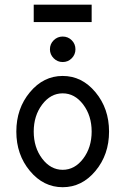

<svg xmlns="http://www.w3.org/2000/svg" viewBox="-20 -779 528 809"><path d="M244.1 9.8Q163.1 9.8 106 -58.8Q48.8 -127.4 48.8 -224.6Q48.8 -321.8 106 -390.4Q163.1 -459 244.1 -459Q325.2 -459 382.3 -390.4Q439.5 -321.8 439.5 -224.6Q439.5 -127.4 382.3 -58.8Q325.2 9.8 244.1 9.8ZM244.1 -63.5Q294.9 -63.5 330.6 -110.6Q366.2 -157.7 366.2 -224.6Q366.2 -291.5 330.6 -338.6Q294.9 -385.7 244.1 -385.7Q193.4 -385.7 157.7 -338.6Q122.1 -291.5 122.1 -224.6Q122.1 -157.7 157.7 -110.6Q193.4 -63.5 244.1 -63.5ZM244.1 -517.6Q222.2 -517.6 206.3 -533.4Q190.4 -549.3 190.4 -571.3Q190.4 -593.8 206.3 -609.4Q222.2 -625 244.1 -625Q266.6 -625 282.2 -609.4Q297.9 -593.8 297.9 -571.3Q297.9 -549.3 282.2 -533.4Q266.6 -517.6 244.1 -517.6ZM366.2 -686H122.1V-759.3H366.2Z"/></svg>

Font: Catrinity
Style: Regular
Weight: 400
Designer: Alexander Lange
Foundry: High-Logic / Made with FontCreator
Version: Version 2.090;May 20, 2024;FontCreator 15.0.0.2974 64-bit